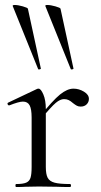

<svg xmlns="http://www.w3.org/2000/svg" viewBox="-20 -751 404 771"><path d="M275 -395Q297 -395 317 -383Q337 -371 337 -354Q337 -341 328 -332Q319 -323 304 -323Q295 -323 288.5 -326.5Q282 -330 273 -337Q264 -345 256 -349Q248 -353 237 -353Q222 -353 204 -338Q186 -323 143 -271L139 -282Q192 -348 221 -371.5Q250 -395 275 -395ZM45 -12Q72 -12 85 -17.5Q98 -23 102.5 -37Q107 -51 107 -81V-279Q107 -313 99 -328Q91 -343 72 -343Q56 -343 18 -328H16Q12 -328 10.5 -332.5Q9 -337 13 -339L129 -394Q131 -395 135 -395Q144 -395 154 -372Q164 -349 164 -313V-81Q164 -51 171.5 -37Q179 -23 199 -17.5Q219 -12 261 -12Q265 -12 265 -6Q265 0 261 0Q229 0 210 -1L136 -2L81 -1Q68 0 45 0Q42 0 42 -6Q42 -12 45 -12ZM170 -731Q183 -731 202.5 -725.5Q222 -720 223 -716L275 -476Q276 -474 270.5 -472.5Q265 -471 264 -474L162 -727Q161 -731 170 -731ZM39 -731Q52 -731 71.5 -725.5Q91 -720 92 -716L144 -476Q145 -474 139.5 -472.5Q134 -471 133 -474L31 -727Q30 -731 39 -731Z"/></svg>

Font: Cormorant Infant
Style: Regular
Weight: 400
Designer: Christian Thalmann (Catharsis Fonts)
Foundry: Catharsis Fonts
Version: Version 4.000